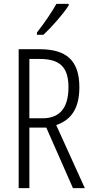

<svg xmlns="http://www.w3.org/2000/svg" viewBox="-20 -967 473 987"><path d="M333 -939V-947H270C242 -898 211 -853 170 -800V-788H203C243 -825 304 -893 333 -939ZM184 -714H76V0H131V-311H218L355 0H416L269 -324C351 -352 388 -416 388 -519C388 -658 319 -714 184 -714ZM183 -664C289 -664 332 -621 332 -518C332 -407 282 -359 200 -359H131V-664Z"/></svg>

Font: Noto Sans Arabic UI XCn Lt
Style: Regular
Weight: 300
Width: 2
Designer: Monotype Design Team, Nadine Chahine and Nizar Qandah
Foundry: Monotype Imaging Inc.
Version: Version 2.010